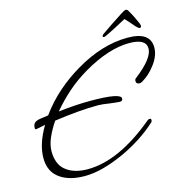

<svg xmlns="http://www.w3.org/2000/svg" viewBox="-106 -777 895 919"><g transform="rotate(-15 341.5 -317.0)"><path d="M203 42Q130 42 85 12Q33 -22 33 -92Q33 -162 82 -244L36 -235Q30 -235 30 -242Q30 -267 51 -274Q54 -276 66 -278Q78 -280 108 -284Q150 -342 201.5 -387Q253 -432 311 -466Q444 -545 571 -545Q683 -545 683 -467Q683 -426 651 -384Q635 -363 619.5 -349Q604 -335 584 -323Q577 -319 571 -319Q554 -319 554 -335Q554 -344 562 -349Q655 -421 655 -469Q655 -518 572 -518Q470 -518 343 -444Q287 -411 243 -372Q199 -333 162 -289Q205 -294 244 -296.5Q283 -299 320 -299Q471 -299 471 -271Q471 -258 457 -258Q450 -258 438 -259.5Q426 -261 408 -263Q371 -269 351 -269Q259 -269 134 -251Q109 -214 94 -179Q79 -144 79 -112Q79 -82 89 -56.5Q99 -31 123 -14Q162 14 225 14Q380 14 563 -139Q568 -142 570 -142Q577 -142 578.5 -141Q580 -140 580 -133Q580 -128 576 -124Q539 -90 495 -61.5Q451 -33 402 -10Q347 15 297.5 28.5Q248 42 203 42ZM464 -577Q458 -577 458 -582Q458 -587 465 -592Q494 -612 519 -629Q544 -646 574 -665Q591 -676 597 -676Q605 -676 610 -666Q621 -647 629 -630.5Q637 -614 644 -598Q648 -589 648 -583Q648 -575 640 -575Q636 -575 631.5 -579Q627 -583 622 -588Q611 -601 598.5 -615Q586 -629 580 -635Q571 -630 553 -620.5Q535 -611 516 -601Q497 -591 482 -584Q467 -577 464 -577Z"/></g></svg>

Font: Corinthia
Style: Regular
Weight: 400
Designer: Robert E. Leuschke
Foundry: Robert E. Leuschke
Version: Version 1.013; ttfautohint (v1.8.3)